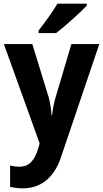

<svg xmlns="http://www.w3.org/2000/svg" viewBox="-20 -786 562 1046"><path d="M453 -756V-766H293C267 -721 223 -662 190 -619V-606H286C336 -644 419 -719 453 -756ZM1 -546 196 -5 188 23C169 86 140 122 87 122C67 122 48 119 35 116V232C53 236 76 240 106 240C195 240 273 189 312 71L521 -546H369L283 -256C273 -221 267 -192 264 -158H261C258 -193 254 -224 245 -257L156 -546Z"/></svg>

Font: Noto Sans Sinhala UI SemiCondensed
Style: Bold
Weight: 700
Width: 4
Designer: Jelle Bosma - Monotype Design Team
Foundry: Monotype Imaging Inc.
Version: Version 2.006